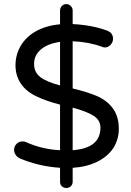

<svg xmlns="http://www.w3.org/2000/svg" viewBox="-20 -810 642 938"><path d="M533.2 -85.9Q504.9 -43.9 453.1 -19Q401.4 5.9 335 9.8V78.1Q335 90.8 326.2 99.6Q317.4 108.4 303.7 108.4Q291 108.4 282.2 100.1Q273.4 91.8 273.4 78.1V9.8Q169.9 2.9 77.1 -36.1Q65.4 -41 57.1 -52.7Q48.8 -64.5 48.8 -77.1Q48.8 -94.7 60.5 -106.9Q72.3 -119.1 89.8 -119.1Q100.6 -119.1 108.4 -115.2Q186.5 -80.1 273.4 -76.2V-298.8Q206.1 -316.4 163.1 -336.9Q110.4 -360.4 83 -399.9Q55.7 -439.5 55.7 -491.2Q55.7 -542 81.1 -585.9Q107.4 -630.9 157.2 -658.2Q207 -685.5 273.4 -691.4V-758.8Q273.4 -771.5 282.2 -780.8Q291 -790 303.7 -790Q316.4 -790 325.7 -780.8Q335 -771.5 335 -758.8V-692.4Q430.7 -687.5 503.9 -660.2Q532.2 -649.4 532.2 -620.1Q532.2 -604.5 520.5 -591.3Q508.8 -578.1 492.2 -578.1Q485.4 -578.1 476.6 -582Q412.1 -605.5 335 -608.4V-377.9Q401.4 -362.3 451.2 -341.8Q502 -320.3 531.2 -280.8Q560.5 -241.2 560.5 -180.7Q560.5 -128.9 533.2 -85.9ZM273.4 -392.6V-605.5Q212.9 -596.7 179.7 -568.4Q146.5 -540 146.5 -498Q146.5 -457 176.8 -433.6Q207 -410.2 273.4 -392.6ZM470.7 -186.5Q470.7 -221.7 439 -243.2Q407.2 -264.6 335 -284.2V-76.2Q470.7 -85.9 470.7 -186.5Z"/></svg>

Font: FakePearl
Style: Regular
Weight: 400
Version: Version 1.2